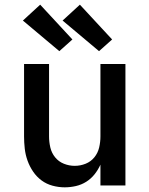

<svg xmlns="http://www.w3.org/2000/svg" viewBox="-20 -794 640 822"><path d="M257 8Q231 8 205 1Q179 -6 158 -21.5Q137 -37 122 -59Q107 -81 98 -106Q89 -131 86 -157.5Q83 -184 83 -210V-520H190V-210Q190 -186 195.5 -162.5Q201 -139 216 -120.5Q231 -102 253.5 -93Q276 -84 300 -84Q324 -84 346.5 -93Q369 -102 384 -120.5Q399 -139 404.5 -162.5Q410 -186 410 -210V-520H517V0H410V-89Q400 -67 385 -48Q370 -29 349.5 -16Q329 -3 305 2.5Q281 8 257 8ZM404 -575 248 -706 322 -774 460 -625ZM234 -575 78 -706 152 -774 290 -625Z"/></svg>

Font: Zed Mono Semibold Extended
Style: Regular
Weight: 600
Width: 7
Monospace: yes
Designer: Belleve Invis
Foundry: Belleve Invis
Version: Version 1.0.0; ttfautohint (v1.8.4)